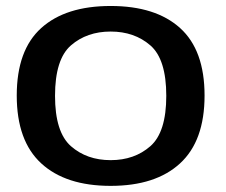

<svg xmlns="http://www.w3.org/2000/svg" viewBox="-20 -617 756 642"><path d="M350 4.5Q500.5 4.5 582.2 -70.8Q664 -146 664 -297.5Q664 -449.5 582.2 -523.2Q500.5 -597 350 -597Q199.5 -597 117.8 -523.2Q36 -449.5 36 -297.5Q36 -146 117.8 -70.8Q199.5 4.5 350 4.5ZM350 -81.5Q270.5 -81.5 217.2 -128.2Q164 -175 164 -296.5Q164 -419 217.2 -465.2Q270.5 -511.5 350 -511.5Q429.5 -511.5 482.8 -465.2Q536 -419 536 -296.5Q536 -175 482.8 -128.2Q429.5 -81.5 350 -81.5Z"/></svg>

Font: Anybody SemiExpanded Medium
Style: Regular
Weight: 500
Width: 6
Version: Version 1.113;gftools[0.9.25]